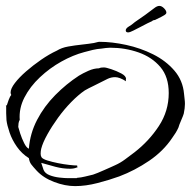

<svg xmlns="http://www.w3.org/2000/svg" viewBox="-26 -609 648 652"><path d="M229 23Q195 23 158 9Q121 -5 98 -30Q86 -43 80 -51Q74 -59 72 -72Q48 -87 31.5 -110.5Q15 -134 6.5 -159Q-2 -184 -4 -201Q-5 -213 -5 -224.5Q-5 -236 -5 -247V-248Q-8 -251 -3 -251Q-1 -258 3.5 -270Q8 -282 12 -286V-287Q10 -291 10 -295Q10 -308 24.5 -327Q39 -346 62.5 -366.5Q86 -387 113.5 -406Q141 -425 167 -437Q183 -447 205.5 -451Q228 -455 251.5 -457.5Q275 -460 293 -463Q298 -464 303 -465.5Q308 -467 312 -467Q354 -467 402.5 -456.5Q451 -446 494 -424.5Q537 -403 566 -369.5Q595 -336 599 -290Q600 -279 601 -271.5Q602 -264 602 -256Q602 -242 598 -223Q596 -216 589 -200Q582 -184 580 -176Q576 -167 570.5 -158Q565 -149 559 -141Q529 -96 480.5 -63Q432 -30 379 -10Q346 2 305.5 12.5Q265 23 229 23ZM206 -4H235V-5Q249 -6 263 -9.5Q277 -13 290 -16Q296 -18 306 -22Q316 -26 327 -31Q338 -36 348.5 -40.5Q359 -45 365 -48Q383 -56 399 -68Q415 -80 431 -92Q480 -130 513.5 -181Q547 -232 547 -293Q547 -348 518.5 -381.5Q490 -415 444.5 -431Q399 -447 348 -447Q341 -447 333.5 -446Q326 -445 319 -444Q304 -443 289 -439.5Q274 -436 260 -432Q222 -422 182.5 -400Q143 -378 109.5 -346.5Q76 -315 57 -278Q38 -241 41 -202Q38 -197 37 -190.5Q36 -184 36 -178Q37 -173 42.5 -156Q48 -139 56 -123Q64 -107 72 -104Q76 -156 100 -202Q124 -248 161.5 -286Q199 -324 242 -352Q255 -360 274 -368.5Q293 -377 310 -377Q314 -379 318.5 -379.5Q323 -380 327 -380Q334 -380 352 -374Q370 -368 386 -359.5Q402 -351 402 -341Q402 -339 401 -338L402 -333Q380 -347 365 -347Q352 -347 340 -341.5Q328 -336 317 -330Q304 -323 290 -316.5Q276 -310 262 -302Q240 -287 216 -262.5Q192 -238 171 -209Q150 -180 134.5 -152Q119 -124 114 -104Q112 -96 112 -87Q112 -80 115 -75Q119 -69 135 -64Q151 -59 171 -55Q191 -51 209 -49Q227 -47 236 -47L237 -40H234Q225 -36 212 -36Q187 -36 162.5 -42.5Q138 -49 114 -56Q116 -50 118 -44Q120 -38 122 -32Q127 -20 142.5 -14Q158 -8 176 -6Q194 -4 206 -4ZM409 -499Q401 -499 401 -506Q401 -513 413 -520Q417 -522 421.5 -525.5Q426 -529 432 -534Q447 -544 466.5 -558Q486 -572 496 -580Q507 -589 515 -589Q523 -589 531 -581Q539 -573 539 -566Q539 -562 532 -557.5Q525 -553 506 -544L500 -541Q494 -541 490 -537Q489 -537 475 -530Q461 -523 450 -517Q438 -511 426.5 -505Q415 -499 409 -499Z"/></svg>

Font: Qwitcher Grypen
Style: Bold
Weight: 700
Designer: Robert E. Leuschke
Foundry: Robert E. Leuschke
Version: Version 1.100; ttfautohint (v1.8.3)